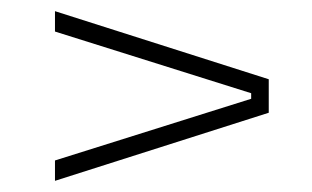

<svg xmlns="http://www.w3.org/2000/svg" viewBox="-20 -484 559 344"><path d="M430 -317 78.5 -427.5V-464L461.5 -342V-282L78.5 -160V-196.5L430 -307Z"/></svg>

Font: Anek Gujarati ExtraLight
Style: Regular
Weight: 250
Version: Version 1.003